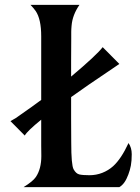

<svg xmlns="http://www.w3.org/2000/svg" viewBox="-20 -767 574 787"><path d="M148.9 -276.4Q91.3 -229.5 81.5 -211.4L22.9 -270.5Q31.7 -274.9 44.9 -283.2Q121.1 -336.4 148.9 -357.4V-618.2Q148.9 -689 126 -722.2Q117.2 -734.4 105 -747.1H305.7Q276.9 -705.6 273.4 -661.6Q272 -647 272 -635.3V-607.4L271.5 -515.6V-453.1Q376 -541 400.9 -573.7L469.2 -504.9Q314 -400.4 271.5 -369.1V-279.3L272 -182.1Q272 -90.8 281.7 -73Q291.5 -55.2 305.2 -52Q318.8 -48.8 346.7 -48.8Q374.5 -48.8 399.4 -58.6Q424.3 -68.4 443.8 -85.9Q477.1 -116.2 506.8 -180.7Q520 -161.6 520 -134.8Q520 -107.9 516.4 -88.4Q512.7 -68.8 505.9 -51.3Q491.7 -12.7 469.2 0H76.7Q115.2 -23.9 127 -41.5Q149.4 -74.7 149.4 -127.4Q148.9 -147.5 148.9 -170.9Z"/></svg>

Font: Amarante
Style: Regular
Weight: 400
Designer: Karolina Lach
Foundry: Sorkin Type Co.
Version: Version 1.001